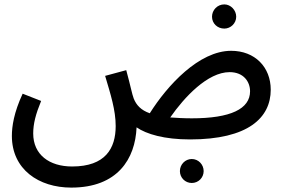

<svg xmlns="http://www.w3.org/2000/svg" viewBox="-20 -621 1292 873"><path d="M1000 -491C1029 -491 1054 -515 1054 -545C1054 -575 1029 -601 1000 -601C968 -601 944 -575 944 -545C944 -515 968 -491 1000 -491ZM304 232C515 232 595 101 601 -42C646 -11 727 13 844 13C1109 13 1211 -86 1211 -213C1211 -316 1139 -390 1031 -390C885 -390 741 -233 661 -106C621 -120 600 -143 588 -173C580 -194 575 -225 554 -302L458 -276C483 -192 506 -120 506 -48C506 54 459 136 308 136C204 136 131 82 131 -14C131 -58 142 -101 167 -162L83 -195C43 -109 34 -46 34 -3C34 149 156 232 304 232ZM1024 -293C1088 -293 1117 -249 1117 -206C1117 -126 1029 -83 852 -83C814 -83 782 -85 754 -87C818 -179 924 -293 1024 -293ZM852 211C882 211 906 187 906 157C906 127 882 102 852 102C822 102 798 127 798 157C798 187 822 211 852 211Z"/></svg>

Font: Noto Sans Arabic SemCond Med
Style: Regular
Weight: 500
Width: 4
Designer: Monotype Design Team, Nadine Chahine, Nizar Qandah and Khaled Hosny
Foundry: Monotype Imaging Inc.
Version: Version 2.012